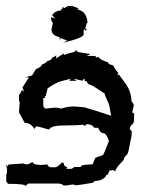

<svg xmlns="http://www.w3.org/2000/svg" viewBox="-21 -617 485 646"><path d="M0 -6.8V-29.3Q2.9 -31.2 2.9 -48.3Q2.9 -49.8 -1 -63L5.4 -57.1L7.3 -63.5L58.1 -66.9Q64 -64 69.8 -64Q75.2 -64 87.9 -71.8Q92.8 -63.5 105 -63L112.8 -62Q127.4 -62 137.7 -64Q142.6 -54.2 150.4 -54.2H165.5Q171.4 -54.2 188 -70.8L193.8 -67.4Q193.8 -56.2 205.1 -54.7L202.6 -48.8H215.3Q223.1 -48.8 228.5 -55.2H250.5Q250.5 -61 263.7 -62.3Q276.9 -63.5 291 -64.5L299.3 -85.4Q307.1 -89.8 316.2 -91.8Q325.2 -93.8 328.1 -99.6Q331.1 -105.5 345.7 -143.1Q336.4 -168.9 326.7 -168.9Q316.9 -168.9 309.1 -187H296.4Q288.6 -199.2 271 -199.2L262.7 -192.9L258.8 -197.8Q239.3 -194.8 193.8 -194.8Q162.1 -194.8 151.4 -188Q147.5 -188 145.5 -181.6Q138.2 -181.6 132.3 -184.1Q126.5 -186.5 111.8 -189.9L102.5 -191.9Q99.6 -191.9 94.7 -183.1Q83.5 -203.1 62 -203.6L43 -238.8L45.4 -274.9L43 -276.4V-297.4Q50.3 -306.2 52.7 -314L60.1 -308.6L54.2 -322.3L76.2 -356L64.9 -357.4L86.9 -363.3L100.1 -384.8Q114.7 -389.2 122.1 -401.4Q132.8 -403.3 138.7 -412.1Q150.4 -412.6 154.8 -423.3Q163.1 -425.8 168.5 -431.2L167.5 -420.4L193.4 -437L194.3 -432.1Q214.8 -439.5 222.4 -440.4Q230 -441.4 235.4 -448.2L240.7 -441.9L283.7 -435.1L270.5 -428.7H300.3L301.8 -423.3L309.1 -425.8Q318.8 -414.1 340.3 -408.2Q343.3 -407.2 345.2 -401.9L360.8 -396Q364.7 -384.3 377.4 -371.6L373 -365.7H379.4L400.4 -337.4Q420.4 -310.1 421.4 -276.9Q429.2 -266.6 429.2 -262.7L423.8 -238.8L430.2 -234.9V-217.8Q430.2 -202.1 423.8 -198.5Q417.5 -194.8 415 -181.6Q419.9 -181.6 423.3 -170.9L416.5 -166L423.3 -168.5L411.6 -110.4Q409.2 -98.1 403.1 -93.5Q397 -88.9 395 -78.6L381.3 -64Q367.7 -49.3 366.7 -40L359.9 -44.9L347.2 -43L341.3 -29.3Q335.4 -29.3 333.5 -21.5Q318.8 -8.8 305.2 -8.8Q296.4 -8.8 291.5 -2Q240.7 6.3 235.8 6.3Q230 6.3 224.6 3.4Q203.6 7.3 197.3 7.3Q192.4 7.3 188.2 3.9Q184.1 0.5 171.9 0.5H74.2L64.5 8.8Q64.5 1.5 6.3 1.5ZM353 -227.5 347.2 -258.8Q345.7 -268.1 335.4 -289.1Q331.5 -296.9 331.5 -301.8L301.3 -321.8Q283.7 -333 274.4 -334.5Q274.4 -343.3 263.7 -345.2V-352.1Q257.3 -350.1 257.3 -345.2L226.1 -352.5L237.3 -345.2H212.4L216.8 -352.1Q198.7 -347.7 181.2 -342.8Q166.5 -338.4 139.2 -319.8L132.8 -293.9L128.9 -292.5L132.3 -286.6L124.5 -288.1V-262.7Q124.5 -255.9 132.3 -251.5Q159.2 -254.9 166 -254.9Q167 -254.9 169.9 -254.4Q172.9 -253.9 175.5 -253.9Q178.2 -253.9 184.1 -251.5Q208 -258.8 226.1 -258.8Q233.4 -258.8 263.2 -255.9Q291.5 -248 353 -227.5ZM179 -492.5Q152.2 -496.9 152.2 -518.5L157 -539.6Q150.9 -547 150.9 -554.1L151.8 -559.3L164.9 -554.5L154.4 -565.5Q163.2 -580 183 -582.2L185.2 -579.6L184.7 -588.3L188.7 -585.7L190.4 -594.1L195.7 -589.2Q197.5 -589.2 197.9 -592.3L203.2 -593.6L207.1 -591L204.1 -596.7L221.6 -597.1L243.2 -589.2L239.7 -585.3Q271.7 -578.7 273.5 -538.7L270.9 -539.6L266 -520.7L267.3 -518.5L273.1 -521.1Q268.2 -514.5 266 -514.5Q263.8 -514.5 262.9 -520.7Q260.3 -515.8 260.3 -509.2L260.7 -501.8Q260.7 -489.5 190.4 -473.2L204.9 -480.7L182.5 -489L181.2 -480.2Z"/></svg>

Font: Truetypewriter PolyglOTT
Style: Regular
Weight: 400
Designer: Sergey Beatoff a.k.a. Sam_T
Version: Version 3.76